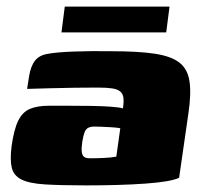

<svg xmlns="http://www.w3.org/2000/svg" viewBox="-20 -558 611 581"><path d="M241 3Q163 3 115.5 0Q68 -3 44.5 -15Q21 -27 15.5 -51Q10 -75 15 -115Q22 -166 35 -192.5Q48 -219 70.5 -228.5Q93 -238 128 -238Q154 -238 188.5 -238Q223 -238 257 -237.5Q291 -237 317 -235Q343 -233 352 -230Q355 -250 353.5 -262Q352 -274 344 -281Q336 -288 319.5 -290.5Q303 -293 276 -293Q241 -293 205 -292.5Q169 -292 133.5 -291Q98 -290 62 -289L68 -327Q73 -358 86 -374.5Q99 -391 124 -395Q150 -400 202.5 -402Q255 -404 318 -403Q398 -403 448 -395.5Q498 -388 523 -368.5Q548 -349 553.5 -311.5Q559 -274 550 -214L522 -20Q497 -8 421 -2.5Q345 3 241 3ZM252 -79Q271 -79 293.5 -80Q316 -81 332 -84L344 -170Q333 -172 316.5 -173Q300 -174 285.5 -174.5Q271 -175 265 -175Q255 -175 247.5 -171.5Q240 -168 236 -158Q232 -148 229 -129Q226 -109 227.5 -98Q229 -87 235 -83Q241 -79 252 -79ZM166 -460 176 -538H493L483 -460Z"/></svg>

Font: Genos Thin Black
Style: Italic
Weight: 900
Italic angle: -8°
Version: Version 1.010